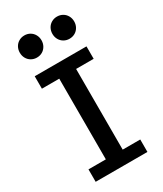

<svg xmlns="http://www.w3.org/2000/svg" viewBox="-232 -1037 956 1123"><g transform="rotate(-30 246.0 -475.0)"><path d="M415.5 -712.9V-628.9H296.9V-84H415.5V0H65.9V-84H183.1V-628.9H65.9V-712.9ZM352.5 -950.2Q373.5 -950.2 390.4 -940.4Q407.2 -930.7 416.7 -913.6Q426.3 -896.5 426.3 -875.5Q426.3 -854.5 416.7 -837.4Q407.2 -820.3 390.4 -810.5Q373.5 -800.8 352.5 -800.8Q332 -800.8 315.2 -810.5Q298.3 -820.3 288.8 -837.4Q279.3 -854.5 279.3 -875.5Q279.3 -896.5 288.8 -913.6Q298.3 -930.7 315.2 -940.4Q332 -950.2 352.5 -950.2ZM132.3 -950.2Q153.3 -950.2 169.9 -940.4Q186.5 -930.7 196 -913.6Q205.6 -896.5 205.6 -875.5Q205.6 -854.5 196 -837.4Q186.5 -820.3 169.9 -810.5Q153.3 -800.8 132.3 -800.8Q111.8 -800.8 95 -810.5Q78.1 -820.3 68.6 -837.4Q59.1 -854.5 59.1 -875.5Q59.1 -896.5 68.6 -913.6Q78.1 -930.7 95 -940.4Q111.8 -950.2 132.3 -950.2Z"/></g></svg>

Font: Lesson One Medium
Style: Regular
Weight: 500
Designer: But Ko, Victor Gaultney, Annie Olsen, Julie Remington, Don Collingsworth, Eric Hays, Becca Hirsbrunner
Version: Version 1.100